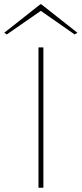

<svg xmlns="http://www.w3.org/2000/svg" viewBox="-101 -883 384 903"><path d="M80 0V-660H103V0ZM-69 -721 -81 -729 89 -863H93L263 -729L250 -721L91 -832Z"/></svg>

Font: Panamera Thin
Style: Regular
Weight: 100
Designer: Bastien Sozeau
Foundry: NBR — Bastien Sozeau
Version: Version 3.003;gftools[0.9.33]